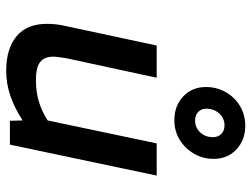

<svg xmlns="http://www.w3.org/2000/svg" viewBox="-116 -684 812 620"><g transform="rotate(90 290.0 -374.0)"><path d="M209 12Q137 12 97 -21.5Q57 -55 57 -119Q57 -134 58.5 -148Q60 -162 63 -175L127 -474H231L168 -182Q166 -169 164.5 -158.5Q163 -148 163 -140Q163 -111 180.5 -97.5Q198 -84 239 -84Q276 -84 308 -93.5Q340 -103 369 -122L443 -474H547L447 0H370L369 -41Q329 -15 289.5 -1.5Q250 12 209 12ZM368 -531Q322 -531 291.5 -559.5Q261 -588 261 -633Q261 -668 277.5 -697Q294 -726 322.5 -743Q351 -760 386 -760Q432 -760 462.5 -731.5Q493 -703 493 -658Q493 -623 476 -594Q459 -565 431 -548Q403 -531 368 -531ZM369 -598Q392 -598 407.5 -614.5Q423 -631 423 -656Q423 -672 412.5 -682.5Q402 -693 385 -693Q362 -693 346.5 -676Q331 -659 331 -634Q331 -618 341.5 -608Q352 -598 369 -598Z"/></g></svg>

Font: Sometype Mono SemiBold
Style: Italic
Weight: 600
Italic angle: -12°
Designer: Ryoichi Tsunekawa
Foundry: Dharma Type
Version: Version 1.001